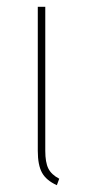

<svg xmlns="http://www.w3.org/2000/svg" viewBox="-20 -539 250 564"><path d="M113 -96Q113 -62 122 -44Q131 -26 154 -14L147 5Q116 -9 103.5 -31.5Q91 -54 91 -96V-519H113Z"/></svg>

Font: Fira Sans Extra Condensed Thin
Style: Regular
Weight: 250
Width: 1
Designer: Carrois Corporate & Edenspiekermann AG
Foundry: Carrois Corporate GbR & Edenspiekermann AG
Version: Version 4.203